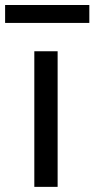

<svg xmlns="http://www.w3.org/2000/svg" viewBox="-58 -728 368 748"><path d="M0 0ZM166.5 0H75.7V-528.3H166.5ZM290 -638.7H-38.1V-708.5H290Z"/></svg>

Font: Roboto
Style: Regular
Weight: 400
Designer: Google
Version: Version 2.134; 2016; ttfautohint (v1.6)